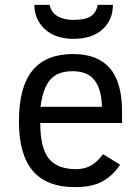

<svg xmlns="http://www.w3.org/2000/svg" viewBox="-20 -747 568 782"><path d="M144 -246.1Q144 -144.5 178.7 -101.3Q213.4 -58.1 290 -58.1Q324.2 -58.1 350.1 -72.5Q376 -86.9 399.9 -119.1L469.2 -76.2Q439.9 -32.2 397.9 -8.5Q356 15.1 284.2 15.1Q169.9 15.1 113.5 -51.3Q57.1 -117.7 57.1 -252Q57.1 -392.6 112.1 -459.7Q167 -526.9 277.8 -526.9Q377.4 -526.9 427.2 -469.5Q477.1 -412.1 477.1 -293V-246.1ZM395 -312Q394 -380.9 366 -418.9Q337.9 -457 274.9 -457Q214.8 -457 184.8 -422.6Q154.8 -388.2 145 -312ZM439.9 -727.1Q439.9 -666.5 397.9 -627.7Q356 -588.9 279.3 -588.9Q205.1 -588.9 162.6 -628.4Q120.1 -668 120.1 -727.1H182.1Q189 -695.8 214.6 -680.9Q240.2 -666 278.3 -666Q328.1 -666 350.1 -680.9Q372.1 -695.8 377.9 -727.1Z"/></svg>

Font: Lorenzo Sans
Style: Regular
Weight: 400
Foundry: Intel Corporation
Version: Version 1.00; ttfautohint (v1.5)